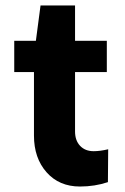

<svg xmlns="http://www.w3.org/2000/svg" viewBox="-20 -661 457 701"><path d="M104 -166V-398H32V-512H111L128 -641H254V-512H370V-398H254V-181Q254 -148 272.5 -128.5Q291 -109 322 -109Q345 -109 375 -116L374 4Q326 20 272 20Q196 20 150 -32Q104 -84 104 -166Z"/></svg>

Font: Metropolitano
Style: Bold
Weight: 700
Designer: Fonts by Alex Slobzheninov & Chris M. Simpson / Changes by Cristiano Sobral
Foundry: Fonts by Alex Slobzheninov & Chris M. Simpson / Changes by Cristiano Sobral
Version: Version 1.00;August 30, 2020;FontCreator 13.0.0.2681 64-bit